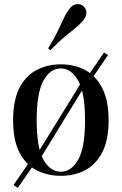

<svg xmlns="http://www.w3.org/2000/svg" viewBox="-20 -844 594 937"><path d="M277 -530Q344 -530 396 -502Q448 -474 479 -414Q510 -354 510 -257Q510 -160 479 -100.5Q448 -41 396 -13.5Q344 14 277 14Q211 14 158 -13.5Q105 -41 74.5 -100.5Q44 -160 44 -257Q44 -354 74.5 -414Q105 -474 158 -502Q211 -530 277 -530ZM277 -510Q225 -510 192 -450.5Q159 -391 159 -257Q159 -123 192 -64.5Q225 -6 277 -6Q328 -6 361.5 -64.5Q395 -123 395 -257Q395 -391 361.5 -450.5Q328 -510 277 -510ZM392 -466 407 -446 172 -63 156 -84ZM143 -82 159 -61 67 73 46 59ZM488 -588 507 -575 419 -446 404 -466ZM387 -814Q400 -803 401.5 -785Q403 -767 388 -747Q372 -727 350 -709Q328 -691 297.5 -666Q267 -641 226 -599L215 -608Q246 -659 263 -694.5Q280 -730 292 -756Q304 -782 319 -801Q334 -821 353.5 -823.5Q373 -826 387 -814Z"/></svg>

Font: Playfair Display Medium
Style: Regular
Weight: 500
Designer: Claus Eggers Sørensen
Foundry: Claus Eggers Sørensen
Version: Version 1.203